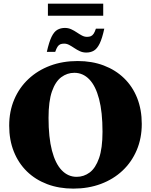

<svg xmlns="http://www.w3.org/2000/svg" viewBox="-20 -1042 846 1076"><path d="M415.5 -700Q495.5 -700 561.5 -675Q627.5 -650 675.2 -603.8Q723 -557.5 748.8 -492.5Q774.5 -427.5 774.5 -347.5Q774.5 -267 746.2 -200.5Q718 -134 666.8 -85.8Q615.5 -37.5 545.2 -11.2Q475 15 391 15Q310.5 15 244.5 -10Q178.5 -35 131 -81.2Q83.5 -127.5 57.5 -192.5Q31.5 -257.5 31.5 -337.5Q31.5 -418 59.8 -484.5Q88 -551 139.5 -599.2Q191 -647.5 261 -673.8Q331 -700 415.5 -700ZM409.5 -51Q450 -51 482.8 -75.5Q515.5 -100 535 -155.5Q554.5 -211 554.5 -303.5Q554.5 -414 535.2 -487.2Q516 -560.5 480.5 -597.2Q445 -634 396.5 -634Q356.5 -634 323.5 -609.5Q290.5 -585 271.2 -529.8Q252 -474.5 252 -381.5Q252 -271.5 271.2 -198Q290.5 -124.5 326 -87.8Q361.5 -51 409.5 -51ZM564.5 -881.5Q552.5 -826 538.2 -797.2Q524 -768.5 505.8 -758Q487.5 -747.5 463.5 -747.5Q444 -747.5 427.8 -755Q411.5 -762.5 396.8 -772.5Q382 -782.5 368 -790Q354 -797.5 339.5 -797.5Q326.5 -797.5 317.8 -793.8Q309 -790 302.5 -780.2Q296 -770.5 289.5 -751.5H242.5Q255 -807 269 -835.8Q283 -864.5 301.5 -875Q320 -885.5 343.5 -885.5Q363 -885.5 379.2 -878Q395.5 -870.5 410.2 -860.5Q425 -850.5 439 -843Q453 -835.5 467.5 -835.5Q480.5 -835.5 489.2 -839.2Q498 -843 504.8 -853Q511.5 -863 517.5 -881.5ZM248.5 -954V-1021.5H558.5V-954Z"/></svg>

Font: Newsreader 36pt ExtraBold
Style: Regular
Weight: 800
Designer: Hugues Gentile
Foundry: Production Type
Version: Version 1.003